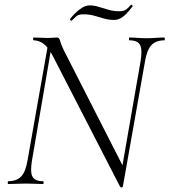

<svg xmlns="http://www.w3.org/2000/svg" viewBox="-20 -785 723 819"><path d="M492 11 207 -543Q186 -584 165.5 -598.5Q145 -613 124 -613Q121 -613 121 -619Q121 -625 124 -625Q138 -625 154.5 -624Q171 -623 184 -623Q196 -623 206.5 -624Q217 -625 222 -625Q233 -625 235.5 -613.5Q238 -602 251 -573L510 -65L504 11Q503 14 498.5 14.5Q494 15 492 11ZM15 0Q13 0 13 -6Q13 -12 15 -12Q51 -12 70.5 -32.5Q90 -53 98 -104L186 -602L202 -600L117 -104Q108 -53 118 -32.5Q128 -12 164 -12Q166 -12 166 -6Q166 0 164 0Q148 0 130.5 -1Q113 -2 90 -2Q70 -2 51 -1Q32 0 15 0ZM504 11 492 -20 579 -520Q588 -571 578 -592Q568 -613 532 -613Q530 -613 530 -619Q530 -625 532 -625Q548 -625 565.5 -623.5Q583 -622 606 -622Q626 -622 645 -623.5Q664 -625 681 -625Q683 -625 683 -619Q683 -613 681 -613Q645 -613 625.5 -592Q606 -571 598 -520ZM286 -697Q284 -696 280.5 -699Q277 -702 279 -704Q287 -715 300.5 -728.5Q314 -742 330 -752Q346 -762 363 -762Q381 -762 400.5 -756Q420 -750 442 -743.5Q464 -737 489 -737Q509 -737 519.5 -745.5Q530 -754 538 -764Q540 -766 543.5 -763Q547 -760 545 -757Q518 -722 501 -711Q484 -700 467 -700Q444 -700 423.5 -706Q403 -712 382 -718Q361 -724 335 -724Q315 -724 305.5 -715.5Q296 -707 286 -697Z"/></svg>

Font: Cormorant Light Light
Style: Italic
Weight: 300
Italic angle: -10°
Version: Version 4.000